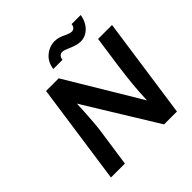

<svg xmlns="http://www.w3.org/2000/svg" viewBox="-226 -1073 1255 1255"><g transform="rotate(-45 402.0 -445.5)"><path d="M94 0 194 -700H311L617 -190Q617 -198 618 -207Q619 -236 621 -268Q623 -300 626.5 -335Q630 -370 634.5 -408.5Q639 -447 645 -490L675 -700H804L704 0H585L278 -499Q277 -472 276 -451Q274 -411 272 -382.5Q270 -354 268.5 -335Q267 -316 265.5 -300.5Q264 -285 262 -271L223 0ZM584 -768Q562 -768 540.5 -775Q519 -782 498 -791Q482 -798 470.5 -802Q459 -806 449 -806Q435 -806 425.5 -796.5Q416 -787 414 -768H329Q337 -826 376.5 -858.5Q416 -891 464 -891Q484 -891 503 -885Q522 -879 541 -869Q555 -863 567 -859Q579 -855 588 -855Q602 -855 611 -865Q620 -875 621 -891H705Q701 -859 684.5 -830.5Q668 -802 642 -785Q616 -768 584 -768Z"/></g></svg>

Font: Lexend Med
Style: Italic
Weight: 500
Italic angle: -8.13011°
Designer: Bonnie Shaver-Troup, Thomas Jockin
Foundry: Lexend
Version: Version 1.007